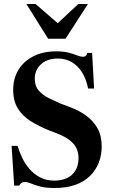

<svg xmlns="http://www.w3.org/2000/svg" viewBox="-20 -929 565 961"><path d="M254 12Q209 12 181 4.5Q153 -3 135.5 -10.5Q118 -18 104 -18Q94 -18 86.5 -12.5Q79 -7 76 0H51L38 -199H68Q76 -172 90 -141.5Q104 -111 126.5 -84.5Q149 -58 180 -41.5Q211 -25 252 -25Q287 -25 314 -37Q341 -49 357 -74.5Q373 -100 373 -137Q373 -183 345 -212.5Q317 -242 261 -263L224 -277Q175 -297 134.5 -322Q94 -347 70 -385Q46 -423 46 -479Q46 -536 72 -579Q98 -622 146.5 -647Q195 -672 261 -672Q299 -672 323.5 -665.5Q348 -659 365 -652Q382 -645 396 -645Q405 -645 409.5 -649.5Q414 -654 417 -664H441L451 -486H421Q411 -535 390 -568Q369 -601 338.5 -618.5Q308 -636 269 -636Q217 -636 185.5 -607.5Q154 -579 154 -535Q154 -498 174.5 -475Q195 -452 225 -437.5Q255 -423 282 -411L330 -393Q376 -376 411.5 -350Q447 -324 468 -287Q489 -250 489 -196Q489 -152 474 -114Q459 -76 429.5 -47.5Q400 -19 356 -3.5Q312 12 254 12ZM221 -735 112 -909H158L269 -813L372 -909H420L308 -735Z"/></svg>

Font: Frank Ruhl Libre SemiBold
Style: Regular
Weight: 600
Designer: Yanek Iontef
Foundry: Fontef
Version: Version 6.003;gftools[0.9.30]